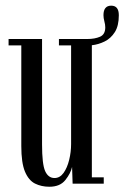

<svg xmlns="http://www.w3.org/2000/svg" viewBox="-20 -664 450 694"><path d="M158.5 11Q129.5 11 106.5 -0.5Q83.5 -12 70.2 -43.8Q57 -75.5 57 -136V-500H11V-523H132V-142Q132 -70.5 143.2 -45.5Q154.5 -20.5 177 -20.5Q196.5 -20.5 209.8 -39Q223 -57.5 230 -86Q237 -114.5 237 -143.5V-500H193V-523H295.5Q322.5 -523 341.5 -531.2Q360.5 -539.5 360.5 -565Q360.5 -575 357.2 -587Q354 -599 354 -609Q354 -643.5 382 -643.5Q409.5 -643.5 409.5 -609Q409.5 -570.5 395 -547.8Q380.5 -525 358 -514Q335.5 -503 312 -500.5V-23H355V0H242.5L240.5 -60.5Q235.5 -37.5 216.2 -13.2Q197 11 158.5 11Z"/></svg>

Font: Imbue 50pt
Style: Regular
Weight: 400
Designer: Tyler Finck
Foundry: Etcetera Type Company
Version: Version 1.102; ttfautohint (v1.8.3)